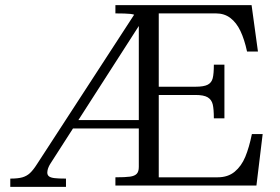

<svg xmlns="http://www.w3.org/2000/svg" viewBox="-20 -720 1088 745"><path d="M164.4 -58.6Q163.5 -53.9 163.5 -50.8Q163.5 -40.5 170.4 -35.5Q177.2 -30.5 191.9 -28.8Q206.5 -27 236 -27V5H19.9V-27Q49.9 -27 66.8 -31.9Q83.8 -36.8 96.2 -48.3Q108.8 -59.9 124 -83.8L503.8 -668H550L176.8 -87Q172 -79.8 168.8 -72.4Q165.5 -65 164.4 -58.6ZM562.5 -254.1V-221.6H243.6L253.5 -254.1ZM588 -383.5H738.5Q771.2 -383.5 786.1 -391.4Q801 -399.2 805.4 -416.5Q809.8 -433.8 809.8 -469.2H850.8V-260.9H809.8Q809.8 -296.9 805.4 -315.1Q801 -333.2 785.9 -342.4Q770.8 -351.5 738.5 -351.5H588ZM957.4 -199.9H999.2L975 0H427.8V-32Q466.5 -32 484.6 -34.6Q502.8 -37.2 510.7 -45.8Q518.6 -54.2 518.6 -72.4V-635.6Q518.6 -650.8 511 -657.4Q503.4 -664.1 485.4 -666.1Q467.5 -668 427.8 -668V-700H956.2L980.9 -520.1H938.6Q928.5 -566.9 913 -599.6Q897.5 -632.2 874.1 -650.1Q850.6 -668 818.2 -668H596V-32H824.2Q864.5 -32 890.6 -53.7Q916.8 -75.4 931.8 -111.6Q946.8 -147.8 957.4 -199.9Z"/></svg>

Font: Didactic
Style: Regular
Weight: 400
Designer: Tyler Finck
Foundry: Etcetera Type Co
Version: Version 3.007;FEAKit 1.0